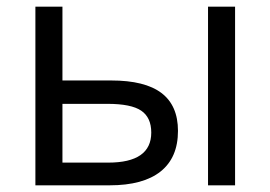

<svg xmlns="http://www.w3.org/2000/svg" viewBox="-20 -555 810 575"><path d="M86 -535V0H308Q409 0 461 -41.5Q513 -83 513 -163Q513 -239 463.5 -276.5Q414 -314 313 -314H167V-535ZM603 -535V0H684V-535ZM433 -158Q433 -68 304 -68H167V-244H302Q373 -244 403 -223.5Q433 -203 433 -158Z"/></svg>

Font: OpenSansMMV
Style: Regular
Weight: 400
Designer: Steve Matteson
Foundry: Ascender Corporation
Version: Version 4.000